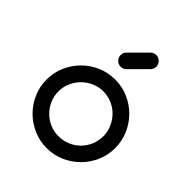

<svg xmlns="http://www.w3.org/2000/svg" viewBox="-209 -875 1019 1019"><g transform="rotate(45 300.0 -365.5)"><path d="M311 15Q258 15 211 -5.5Q164 -26 129 -61Q94 -96 73.5 -142.5Q53 -189 53 -242Q53 -295 73.5 -342Q94 -389 129 -424Q164 -459 211 -479.5Q258 -500 311 -500Q364 -500 410.5 -479.5Q457 -459 492 -424Q527 -389 547.5 -342Q568 -295 568 -242Q568 -189 547.5 -142.5Q527 -96 492 -61Q457 -26 410.5 -5.5Q364 15 311 15ZM311 -411Q276 -411 245.5 -397.5Q215 -384 192 -361Q169 -338 155.5 -307.5Q142 -277 142 -242Q142 -207 155.5 -176.5Q169 -146 192 -123Q215 -100 245.5 -87Q276 -74 311 -74Q346 -74 376.5 -87Q407 -100 430 -123Q453 -146 466 -176.5Q479 -207 479 -242Q479 -277 465.5 -307.5Q452 -338 429.5 -361Q407 -384 376 -397.5Q345 -411 311 -411ZM283 -568Q302 -568 314 -581L404 -671Q417 -684 417 -702Q417 -720 404 -733Q391 -746 373 -746Q355 -746 342 -733L252 -643Q239 -631 239 -612Q239 -594 252 -581Q265 -568 283 -568Z"/></g></svg>

Font: Hanken
Style: Book
Weight: 400
Designer: Alfredo Marco Pradil
Foundry: Hanken Design Co.
Version: Version 2.06 2014